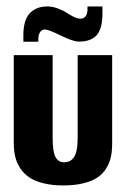

<svg xmlns="http://www.w3.org/2000/svg" viewBox="-20 -559 384 586"><path d="M97 -431.7V-440.7Q97 -452.3 102.2 -460.7Q107.3 -469 117 -469Q128 -469 165.7 -450.5Q203.3 -432 220.7 -432Q257.3 -432 275 -451.5Q292.7 -471 292.7 -519V-539.3H247V-530.7Q247 -517 241.5 -509.5Q236 -502 225 -502Q216.3 -502 204.7 -507.8Q193 -513.7 182.3 -520.7Q171.7 -527.7 155.7 -533.5Q139.7 -539.3 123.7 -539.3Q109.3 -539.3 97.3 -535.3Q85.3 -531.3 74.5 -522.2Q63.7 -513 57.5 -495.2Q51.3 -477.3 51.3 -452.3V-431.7ZM173.3 7Q208.3 7 234.8 0.3Q261.3 -6.3 277.8 -17.5Q294.3 -28.7 304.5 -45.5Q314.7 -62.3 318.5 -80.3Q322.3 -98.3 322.3 -120.7V-390.7H217V-136.7Q217 -115.3 213.8 -100.5Q210.7 -85.7 204.7 -77.8Q198.7 -70 191.7 -66.8Q184.7 -63.7 175.3 -63.7Q158.3 -63.7 149.5 -79.5Q140.7 -95.3 140.7 -137.7V-390.7H22V-122.7Q22 -100 26.3 -81.3Q30.7 -62.7 41.5 -45.8Q52.3 -29 69.2 -17.7Q86 -6.3 112.5 0.3Q139 7 173.3 7Z"/></svg>

Font: Jomhuria
Style: Regular
Weight: 400
Designer: Arabic design by Kourosh Beigpour, Latin design by Eben Sorkin, engineering by Lasse Fister and Khaled Hosney
Version: Version 1.0000